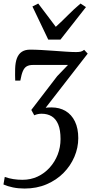

<svg xmlns="http://www.w3.org/2000/svg" viewBox="-30 -842 532 1110"><path d="M112 248Q76 248 44.8 241.5Q13.5 235 -10 224.5L-2.5 181Q21.5 189.5 47.2 193.5Q73 197.5 100 197.5Q147.5 197.5 187.5 178.8Q227.5 160 257.2 127Q287 94 303.5 51.8Q320 9.5 320 -38Q320 -90 306.8 -122.2Q293.5 -154.5 269 -169.5Q244.5 -184.5 210.5 -184.5Q200 -184.5 189.8 -182.5Q179.5 -180.5 168 -175.5L151 -206.5L300.5 -401.5L363 -466.5Q340 -466.5 313.2 -466.5Q286.5 -466.5 259.5 -466.5Q232.5 -466.5 207 -466.5Q181.5 -466.5 160 -466.5Q139 -466.5 125 -458.8Q111 -451 102.5 -431.5Q94 -412 87.5 -376H58Q57.5 -388.5 57.2 -406.5Q57 -424.5 57.5 -443.5Q58.5 -481.5 68.2 -506.2Q78 -531 96.8 -543Q115.5 -555 144 -555Q172.5 -555 208.8 -553Q245 -551 282.8 -548.2Q320.5 -545.5 353.8 -543.2Q387 -541 409.5 -541Q426.5 -541 436.8 -543.5Q447 -546 456.5 -554L477 -532L234 -219Q241.5 -220 249.2 -220.5Q257 -221 267.5 -221Q314.5 -221 349.2 -200.2Q384 -179.5 403.2 -139.8Q422.5 -100 422.5 -43.5Q422.5 12 400.2 64.2Q378 116.5 337.2 157.8Q296.5 199 239.2 223.5Q182 248 112 248ZM249 -613 157.5 -804.5 191 -821.5Q215.5 -789.5 240.8 -755.8Q266 -722 292.5 -687Q329.5 -720.5 362.5 -754Q395.5 -787.5 435.5 -821.5L467 -801L319.5 -613Z"/></svg>

Font: Merriweather 48pt
Style: Italic
Weight: 400
Italic angle: -7.8°
Version: Version 2.101